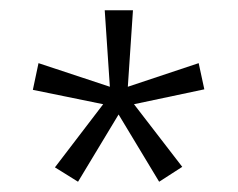

<svg xmlns="http://www.w3.org/2000/svg" viewBox="-20 -780 463 374"><path d="M239 -760H184L194 -611L55 -657L44 -605L181 -577L87 -454L132 -426L211 -557L290 -426L335 -455L241 -577L378 -606L367 -657L229 -611Z"/></svg>

Font: Noto Sans Gujarati Condensed Light
Style: Regular
Weight: 300
Width: 3
Designer: Jelle Bosma - Monotype Design Team, Universal Thirst
Foundry: Monotype Imaging Inc.
Version: Version 2.106